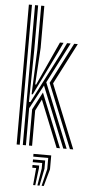

<svg xmlns="http://www.w3.org/2000/svg" viewBox="-65 -836 510 1094"><g transform="rotate(5 189.5 -289.0)"><path d="M89.8 0V-800H107.5V-539.2L103.2 -247.8H111.5L258.5 -533.8L290.5 -600H311L191.8 -367.5L340.5 0H321.2L180.5 -348L107.5 -211.8V0ZM54.5 0V-800H72.2V0ZM114.5 -292.5 125 -549.5V-800H142.8V-560L130 -349.8H135.5L229.2 -555L249.8 -600H270.2L244.5 -545.5L121 -292.5ZM359.2 0 211.2 -366.2 331.2 -600H351.8L231 -365L378.2 0ZM125 0V-207L178 -307.8L302.2 0H283.2L175.5 -267.5L142.8 -202.2V0ZM216.8 222.2 240.5 124.2V60.8H154.8V45H256.2V124.2L229 222.2ZM192.5 222.2 208.8 124.2V92.5H154.8V76.8H224.5V124.2L204.8 222.2ZM168.2 222.2 177 124.2H154.8V108.5H192.8V124.2L180.5 222.2Z"/></g></svg>

Font: Big Shoulders Inline Text Medium
Style: Regular
Weight: 500
Designer: Patric King
Foundry: XO Type Co
Version: Version 1.000